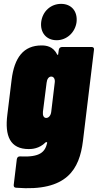

<svg xmlns="http://www.w3.org/2000/svg" viewBox="-20 -763 506 993"><path d="M273 -555C325 -555 369 -595 376 -649C382 -705 349 -743 296 -743C243 -743 200 -705 193 -649C187 -595 219 -555 273 -555ZM284 -505 281 -483C281 -478 278 -478 275 -482C254 -525 216 -528 195 -528C102 -528 54 -466 40 -350L18 -170C4 -60 32 8 129 8C145 8 183 6 215 -26C218 -30 225 -28 224 -24C213 23 188 51 85 46C75 45 69 50 67 60L51 193C50 202 54 208 64 208C327 229 391 112 409 -34L466 -505C468 -514 463 -520 454 -520H301C292 -520 285 -514 284 -505ZM219 -153C206 -153 200 -166 202 -185L221 -335C223 -354 232 -367 245 -367C258 -367 266 -354 263 -335L245 -185C243 -166 232 -153 219 -153Z"/></svg>

Font: Barlow Condensed Black
Style: Italic
Weight: 900
Width: 3
Italic angle: -7°
Designer: Jeremy Tribby
Foundry: Tribby Type
Version: Version 1.422;hotconv 1.0.109;makeotfexe 2.5.65596